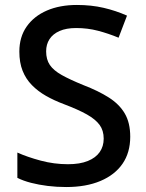

<svg xmlns="http://www.w3.org/2000/svg" viewBox="-20 -744 590 774"><path d="M505 -193Q505 -129 474 -84Q443 -39 385 -14.5Q327 10 247 10Q208 10 172 5.5Q136 1 105 -7Q74 -15 50 -27V-129Q90 -111 144 -96.5Q198 -82 254 -82Q302 -82 334 -95Q366 -108 382 -131Q398 -154 398 -185Q398 -218 381.5 -240.5Q365 -263 330.5 -282.5Q296 -302 238 -324Q198 -339 165.5 -357.5Q133 -376 108.5 -401Q84 -426 71 -459Q58 -492 58 -536Q58 -595 87.5 -637Q117 -679 169 -701.5Q221 -724 290 -724Q348 -724 397.5 -712.5Q447 -701 492 -681L458 -592Q417 -609 375 -620Q333 -631 287 -631Q247 -631 220 -619Q193 -607 179.5 -586Q166 -565 166 -537Q166 -504 181 -482Q196 -460 229 -441.5Q262 -423 316 -401Q376 -378 418.5 -351Q461 -324 483 -286.5Q505 -249 505 -193Z"/></svg>

Font: Noto Sans Cham Medium
Style: Regular
Weight: 500
Version: Version 2.002